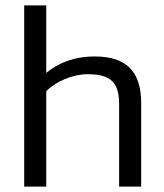

<svg xmlns="http://www.w3.org/2000/svg" viewBox="-20 -694 610 714"><path d="M505 0V-310C505 -430 448 -484 333 -484C254 -484 196 -459 152 -423V-674H70V0H152V-355C189 -392 251 -418 305 -418C389 -418 423 -390 423 -307V0Z"/></svg>

Font: Kanit Light
Style: Regular
Weight: 300
Designer: Katatrad Team
Foundry: CadsonDemak
Version: Version 1.000;PS 001.000;hotconv 1.0.88;makeotf.lib2.5.64775